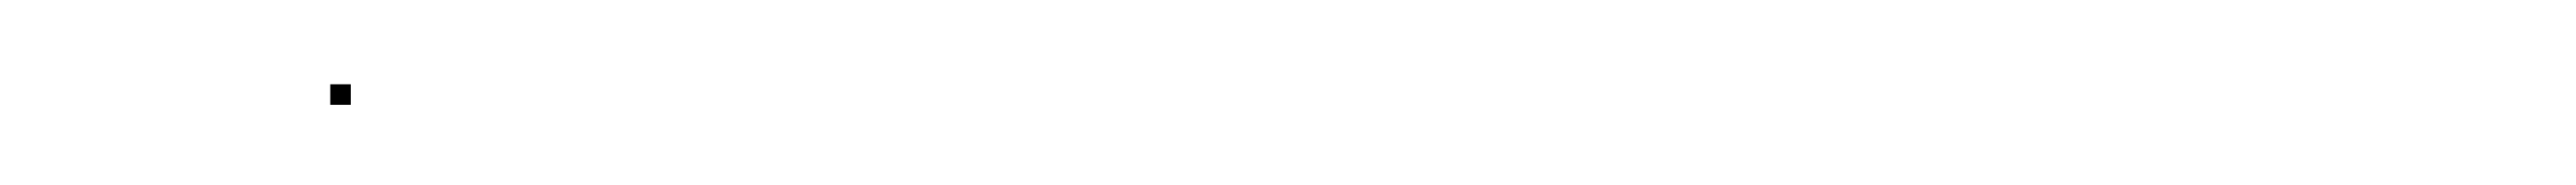

<svg xmlns="http://www.w3.org/2000/svg" viewBox="-20 -100 628 45"><path d="M60.5 -74.5H65.5V-79.5H60.5Z"/></svg>

Font: FRB American Cursive Just Endings
Style: Italic
Weight: 400
Italic angle: -25°
Version: Version 2.0;Modular Font Editor K font №1